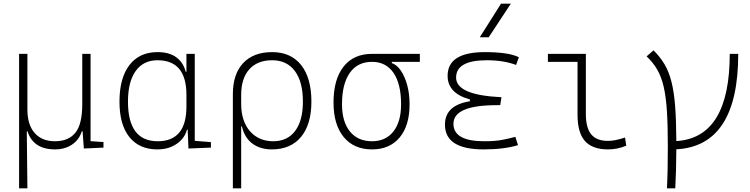

<svg xmlns="http://www.w3.org/2000/svg" viewBox="-20 -815 4142 1060"><path d="M283.7 9.8Q164.1 9.8 131.8 -89.8H127.9L131.3 224.6H85.4V-517.6H131.3V-210Q131.3 -126 171.4 -80.6Q211.4 -35.2 283.7 -35.2Q357.9 -35.2 396 -82Q434.1 -128.9 434.1 -239.3V-517.6H480V-35.6L551.3 -30.8V0L442.9 4.9L436 -89.8H431.2Q417.5 -43.5 377.7 -16.8Q337.9 9.8 283.7 9.8Z M848.6 9.8Q749 9.8 694.3 -58.3Q639.6 -126.5 639.6 -253.9Q639.6 -384.3 694.6 -455.8Q749.5 -527.3 849.6 -527.3Q916.5 -527.3 955.1 -497.3Q993.7 -467.3 1004.9 -418.9H1009.3V-517.6H1055.2V-37.6L1144.5 -30.3V0L1020.5 4.9L1016.1 -98.6H1011.7Q1005.9 -71.8 984.9 -46.9Q963.9 -22 929.4 -6.1Q895 9.8 848.6 9.8ZM1009.3 -226.6V-291Q1009.3 -482.4 849.6 -482.4Q771.5 -482.4 729 -422.9Q686.5 -363.3 686.5 -253.9Q686.5 -35.2 850.6 -35.2Q1009.3 -35.2 1009.3 -226.6Z M1480.5 9.8Q1417 9.8 1373.8 -22Q1330.6 -53.7 1315.4 -117.2H1311.5V224.6H1265.6V-295.4Q1265.6 -406.2 1322.5 -466.8Q1379.4 -527.3 1482.4 -527.3Q1585.9 -527.3 1642.6 -455.8Q1699.2 -384.3 1699.2 -253.9Q1699.2 -128.4 1642.1 -59.3Q1585 9.8 1480.5 9.8ZM1311.5 -242.2Q1311.5 -146 1360.1 -90.6Q1408.7 -35.2 1488.3 -35.2Q1566.9 -35.2 1609.6 -92.3Q1652.3 -149.4 1652.3 -253.9Q1652.3 -363.3 1607.9 -422.9Q1563.5 -482.4 1482.4 -482.4Q1401.4 -482.4 1356.4 -432.4Q1311.5 -382.3 1311.5 -291Z M2033.7 9.8Q1933.6 9.8 1877.4 -58.6Q1821.3 -127 1821.3 -249Q1821.3 -377.4 1877 -447.5Q1932.6 -517.6 2033.7 -517.6H2297.9V-473.6H2143.1V-466.8Q2171.4 -457 2193.4 -424.6Q2215.3 -392.1 2228.3 -344.2Q2241.2 -296.4 2241.2 -239.3Q2241.2 -121.6 2186.3 -55.9Q2131.3 9.8 2033.7 9.8ZM2033.7 -35.2Q2109.4 -35.2 2151.9 -89.1Q2194.3 -143.1 2194.3 -239.3Q2194.3 -351.6 2152.6 -412.6Q2110.8 -473.6 2033.7 -473.6Q1954.1 -473.6 1911.1 -412.6Q1868.2 -351.6 1868.2 -239.3Q1868.2 -143.1 1911.9 -89.1Q1955.6 -35.2 2033.7 -35.2Z M2649.4 9.8Q2436.5 9.8 2436.5 -127Q2436.5 -233.9 2574.2 -255.9V-266.1Q2451.2 -299.8 2451.2 -396.5Q2451.2 -527.3 2657.2 -527.3Q2787.6 -527.3 2844.7 -499L2829.1 -456.5Q2760.3 -482.4 2668 -482.4Q2498 -482.4 2498 -386.7Q2498 -290 2748.5 -278.3L2741.7 -234.4H2723.6Q2483.4 -234.4 2483.4 -131.8Q2483.4 -35.2 2653.3 -35.2Q2713.9 -35.2 2753.9 -43Q2793.9 -50.8 2825.2 -59.6L2839.8 -13.7Q2763.7 9.8 2649.4 9.8ZM2628.9 -609.4 2746.1 -794.9H2800.3L2678.2 -609.4Z M3336.9 9.8Q3250 9.8 3209.2 -36.6Q3168.5 -83 3168.5 -180.7V-473.6H3004.9V-517.6H3214.4V-185.5Q3214.4 -109.4 3244.1 -73.2Q3273.9 -37.1 3336.9 -37.1Q3374.5 -37.1 3430.7 -55.7L3437.5 -10.7Q3389.2 9.8 3336.9 9.8Z M3662.1 224.6Q3664.6 176.8 3665.8 119.4Q3667 62 3667 -4.9Q3667 -121.1 3661.9 -201.7Q3656.7 -282.2 3643.8 -337.4Q3630.9 -392.6 3607.9 -431.6Q3585 -470.7 3549.8 -503.9L3587.9 -537.1Q3624.5 -501 3648.7 -460.2Q3672.9 -419.4 3687 -363.8Q3701.2 -308.1 3707.3 -228.8Q3713.4 -149.4 3713.9 -36.1Q4008.8 -54.2 4008.8 -517.6H4055.7Q4055.7 -8.8 3713.9 9.3Q3713.4 133.8 3708 224.6Z"/></svg>

Font: Cascadia Code ExtraLight
Style: Regular
Weight: 200
Monospace: yes
Designer: Aaron Bell
Foundry: Saja Typeworks
Version: Version 2407.024; ttfautohint (v1.8.4)